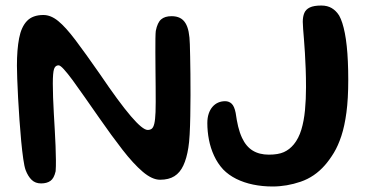

<svg xmlns="http://www.w3.org/2000/svg" viewBox="-20 -639 1323 694"><path d="M128.5 24Q107.8 24 94.6 11.3Q81.3 -1.4 72.6 -24.3Q68.1 -36.6 64.1 -64.3Q60.1 -92.1 56.6 -128.9Q53.2 -165.8 50.3 -206.2Q47.5 -246.5 45.4 -285Q43.4 -323.6 42.3 -354.2Q41.2 -384.9 41.2 -401.6Q41.2 -459.9 49.1 -500.8Q56.9 -541.6 77.5 -563.2Q98.1 -584.8 136.9 -584.8Q163.8 -584.8 190.4 -563Q217.1 -541.3 252.5 -494.4Q287.9 -447.6 340.6 -371.9Q410.4 -268.8 453.1 -219Q495.7 -169.3 513.8 -169.3Q522.8 -169.3 528.6 -173.8Q534.5 -178.4 537.8 -192.3Q541.1 -206.2 542.2 -233.9Q542.8 -246.2 542.8 -270.5Q542.9 -294.9 542.6 -325.8Q542.4 -356.7 542 -389.1Q541.6 -421.4 541.6 -450.5Q541.5 -479.5 541.8 -500.1Q542.2 -520.6 543.1 -527.3Q549.1 -557.6 562.5 -569Q575.8 -580.5 600.1 -580.5Q617.9 -580.5 630.2 -574.3Q642.4 -568.2 650.2 -555.7Q658 -543.2 661.8 -524.1Q665.6 -504.9 666.2 -479.1Q666.9 -464 667.3 -435.5Q667.8 -407.1 668.3 -370.8Q668.8 -334.6 668.6 -295.6Q668.4 -256.6 667.8 -219.7Q667.2 -182.9 665.5 -152.9Q663.8 -122.9 660.8 -105.1Q654.8 -66.6 642.7 -40.8Q630.7 -14.9 610.3 -2.1Q590 10.7 558.5 10.7Q529.9 10.7 495.9 -18.2Q461.9 -47.2 422.7 -97.8Q383.5 -148.3 338.8 -212.6Q310.2 -253.5 285.9 -288.3Q261.6 -323.1 242.8 -348.8Q223.9 -374.4 210.8 -388.7Q197.8 -402.9 191.7 -402.9Q180 -402.9 175.4 -389.7Q170.9 -376.5 170.9 -336.4Q170.9 -313.6 171.9 -285.9Q173 -258.2 174.6 -228.5Q176.2 -198.8 178 -169Q179.8 -139.2 180.8 -111.6Q181.8 -84 182.1 -60.6Q182.4 -37.1 181.1 -20Q175.3 5.7 162.3 14.8Q149.4 24 128.5 24ZM965.2 35.1Q928.6 35.1 895.1 28.2Q861.6 21.3 833.9 7.5Q806.2 -6.4 786.7 -26.5Q766.5 -48.4 753.8 -76.1Q741 -103.8 735.2 -134.1Q729.4 -164.4 729.4 -194.1Q729.4 -213.2 734.3 -227.9Q739.2 -242.6 748 -252.8Q756.8 -263 768.4 -268.1Q780 -273.2 793.7 -273.2Q807.9 -273.2 817.5 -264Q827.1 -254.8 831.8 -231Q835.5 -204.1 840.8 -181.8Q846.1 -159.6 854.9 -140.6Q869.4 -109.5 893.3 -94.8Q917.3 -80 951.8 -80Q985.7 -80 1006.1 -89.2Q1026.6 -98.4 1042.2 -117.4Q1059.7 -138.9 1069.2 -170.3Q1078.7 -201.7 1082.4 -240.8Q1086.1 -280 1086.1 -323.7Q1086.1 -359.2 1084.9 -390.6Q1083.7 -422.1 1082.1 -448.7Q1080.4 -475.4 1078.7 -496.8Q1076.9 -518.3 1075.7 -534.2Q1074.4 -550.1 1074.4 -560.2Q1074.4 -578.7 1079.9 -591.9Q1085.4 -605.1 1099.8 -612Q1114.2 -619 1141.3 -619Q1163.5 -619 1179.2 -609.6Q1194.9 -600.2 1205.9 -582.8Q1212.2 -571.6 1217.3 -555.8Q1222.4 -539.9 1226.5 -519.1Q1230.6 -498.3 1233.3 -472.6Q1236.1 -446.8 1237.4 -416.3Q1238.8 -385.8 1238.8 -350Q1238.8 -281.9 1232.2 -232.5Q1225.6 -183.1 1213.9 -147.7Q1202.2 -112.2 1186.9 -86.9Q1171.6 -61.6 1154.4 -41.9Q1117.2 0.6 1066.8 17.8Q1016.3 35.1 965.2 35.1Z"/></svg>

Font: Gluten Thin
Style: Regular
Weight: 100
Designer: Tyler Finck
Foundry: Etcetera Type Company
Version: Version 1.300